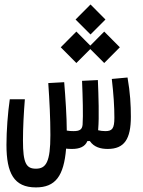

<svg xmlns="http://www.w3.org/2000/svg" viewBox="-20 -650 626 841"><path d="M137.2 170.9C222.7 170.9 259.8 121.1 269.5 1C277.3 2 285.6 2.4 295.9 2.4C327.6 2.4 352.5 -6.8 362.8 -32.2H373.5C391.6 -5.4 420.9 2.4 451.7 2.4C524.9 2.4 553.2 -41 553.2 -139.2C553.2 -189.9 550.3 -244.1 538.6 -310.5L469.7 -304.2C477.5 -236.8 481 -184.1 481 -134.3C481 -86.4 471.2 -75.7 441.4 -75.7C429.7 -75.7 419.4 -77.1 409.7 -79.6C409.7 -81.5 410.2 -83.5 410.2 -85.4C414.6 -136.2 411.6 -231 408.7 -299.3L339.4 -295.9C342.3 -226.6 344.7 -144 341.8 -104C339.8 -83 329.6 -75.7 302.2 -75.7C291.5 -75.7 283.2 -76.2 272.5 -78.1C272.5 -78.1 272.5 -78.1 272.5 -78.1C272.5 -136.2 266.6 -224.6 261.2 -290L191.4 -286.1C196.8 -208 200.7 -132.3 200.7 -58.6C200.7 59.1 182.1 88.9 137.2 88.9C94.7 88.9 80.6 64.5 80.6 -34.2C80.6 -90.8 84 -154.3 88.9 -215.3H22.9C14.2 -156.2 8.3 -77.1 8.3 -15.6C8.3 108.4 41 170.9 137.2 170.9ZM436.5 -374 504.9 -442.9 436.5 -511.7 375.5 -450.2 314.5 -511.7 246.1 -442.9 314.5 -374 375.5 -435.1ZM376.5 -499 441.9 -564.5 376.5 -630.4 311 -564.5Z"/></svg>

Font: Cascadia Code SemiLight
Style: Regular
Weight: 350
Monospace: yes
Designer: Aaron Bell
Foundry: Saja Typeworks
Version: Version 2404.023